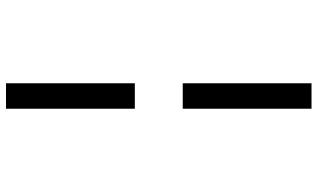

<svg xmlns="http://www.w3.org/2000/svg" viewBox="-225 -660 1036 626"><g transform="rotate(90 293.0 -347.0)"><path d="M251.5 151.4H334.5V-268.6H251.5ZM251.5 -424.8H334.5V-844.7H251.5Z"/></g></svg>

Font: Cascadia Code SemiLight
Style: Italic
Weight: 350
Italic angle: -10°
Monospace: yes
Designer: Aaron Bell
Foundry: Saja Typeworks
Version: Version 2404.023